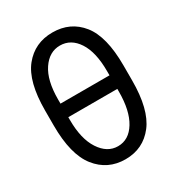

<svg xmlns="http://www.w3.org/2000/svg" viewBox="-174 -835 888 959"><g transform="rotate(-30 270.0 -356.0)"><path d="M495.7 -402V-315.3Q495.7 -148.1 434.7 -69.1Q373.6 9.9 271.3 9.9Q169 9.9 106.5 -69.1Q44 -148.1 44 -315.3V-402Q44 -568.2 105.8 -644.9Q167.6 -721.6 269.9 -721.6Q373.2 -721.6 434.5 -644.9Q495.7 -568.2 495.7 -402ZM127.8 -393.5H410.5V-417.6Q410.5 -527.3 371.6 -586.8Q332.7 -646.3 269.9 -646.3Q208.1 -646.3 168 -586.8Q127.8 -527.3 127.8 -417.6ZM410.5 -299.7V-315.3H127.8V-299.7Q127.8 -190 168.7 -127.7Q209.5 -65.3 271.3 -65.3Q334.2 -65.3 372.3 -127.7Q410.5 -190 410.5 -299.7Z"/></g></svg>

Font: Inter Alia
Style: Regular
Weight: 400
Designer: Rasmus Andersson (Latin, Greek, Cyrillic etc.) and Evan from Shavian.info (Shavian, old style figures)
Foundry: Shavian.info
Version: Version 0.001;git-37ab20767